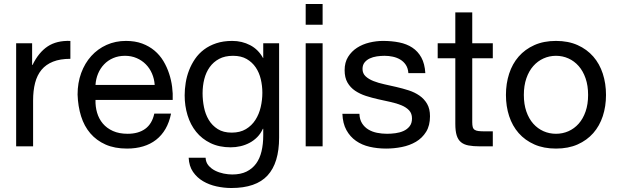

<svg xmlns="http://www.w3.org/2000/svg" viewBox="-20 -734 3096 963"><path d="M141.1 -517.1V-408.2H143.1Q173.8 -471.2 219 -501.2Q264.2 -531.2 333 -528.8V-439Q281.7 -439 246.1 -424.8Q210.4 -410.6 188.2 -383.8Q166 -356.9 156 -318.1Q146 -279.3 146 -230V0H61V-517.1Z M837.9 -164.1Q829.1 -120.6 810.1 -87.6Q791 -54.7 762.7 -32.7Q734.4 -10.7 697.8 0.2Q661.1 11.2 617.2 11.2Q555.2 11.2 509.5 -9Q463.9 -29.3 433.1 -65.2Q402.3 -101.1 386.7 -150.9Q371.1 -200.7 369.1 -259.8Q369.1 -318.4 387.2 -367.7Q405.3 -417 437.7 -452.9Q470.2 -488.8 514.6 -508.8Q559.1 -528.8 611.8 -528.8Q657.7 -528.8 693.1 -515.6Q728.5 -502.4 755.1 -480Q781.7 -457.5 799.6 -427.7Q817.4 -397.9 828.1 -365.2Q838.9 -332.5 843.3 -298.3Q847.7 -264.2 846.2 -232.9H459Q458 -199.2 467 -168.5Q476.1 -137.7 495.8 -114.3Q515.6 -90.8 546.6 -76.9Q577.6 -63 620.1 -63Q674.3 -63 708.5 -87.9Q742.7 -112.8 753.9 -164.1ZM755.9 -308.1Q753.9 -338.4 742.4 -365Q731 -391.6 711.4 -411.4Q691.9 -431.2 665.3 -442.6Q638.7 -454.1 606.9 -454.1Q574.2 -454.1 547.6 -442.6Q521 -431.2 502 -411.1Q482.9 -391.1 471.9 -364.7Q460.9 -338.4 459 -308.1Z M1142.1 -68.8Q1184.1 -68.8 1213.4 -86.4Q1242.7 -104 1261 -132.6Q1279.3 -161.1 1287.6 -196.8Q1295.9 -232.4 1295.9 -269Q1295.9 -303.2 1288.1 -336.4Q1280.3 -369.6 1262.7 -395.8Q1245.1 -421.9 1217.3 -438Q1189.5 -454.1 1148.9 -454.1Q1107.9 -454.1 1079.1 -438.7Q1050.3 -423.3 1031.7 -397.2Q1013.2 -371.1 1004.6 -337.2Q996.1 -303.2 996.1 -266.1Q996.1 -231 1003.2 -195.8Q1010.3 -160.6 1027.1 -132.6Q1043.9 -104.5 1072 -86.7Q1100.1 -68.8 1142.1 -68.8ZM1379.9 -43.9Q1379.9 83 1322 146Q1264.2 209 1140.1 209Q1103.5 209 1066.4 200.9Q1029.3 192.9 998.8 175Q968.3 157.2 948.2 128.2Q928.2 99.1 926.3 57.1H1011.2Q1012.2 80.1 1025.6 95.9Q1039.1 111.8 1058.8 121.8Q1078.6 131.8 1101.6 136.5Q1124.5 141.1 1145 141.1Q1187 141.1 1216.3 126.7Q1245.6 112.3 1264.4 86.7Q1283.2 61 1291.7 24.9Q1300.3 -11.2 1300.3 -54.2V-87.9H1298.3Q1287.6 -64 1270.3 -46.4Q1252.9 -28.8 1231.7 -17.6Q1210.4 -6.3 1186.3 -0.7Q1162.1 4.9 1137.2 4.9Q1079.6 4.9 1036.1 -16.1Q992.7 -37.1 963.9 -72.8Q935.1 -108.4 920.7 -155.8Q906.2 -203.1 906.2 -255.9Q906.2 -286.6 911.4 -318.8Q916.5 -351.1 928.2 -381.3Q939.9 -411.6 958.3 -438.5Q976.6 -465.3 1003.2 -485.4Q1029.8 -505.4 1064.9 -517.1Q1100.1 -528.8 1145 -528.8Q1193.8 -528.8 1234.9 -507.3Q1275.9 -485.8 1299.3 -442.9H1300.3V-517.1H1379.9Z M1598.1 -517.1V0H1513.2V-517.1ZM1513.2 -609.9V-713.9H1598.1V-609.9Z M1782.7 -163.1Q1783.7 -134.8 1795.9 -115.5Q1808.1 -96.2 1827.4 -84.5Q1846.7 -72.8 1871.1 -67.9Q1895.5 -63 1921.4 -63Q1941.4 -63 1963.4 -65.9Q1985.4 -68.8 2003.9 -77.1Q2022.5 -85.4 2034.4 -100.6Q2046.4 -115.7 2046.4 -140.1Q2046.4 -165 2032 -180.4Q2017.6 -195.8 1993.7 -205.8Q1969.7 -215.8 1939.5 -222.4Q1909.2 -229 1877.4 -236.1Q1845.7 -243.2 1815.4 -252.9Q1785.2 -262.7 1761.2 -278.8Q1737.3 -294.9 1722.9 -319.8Q1708.5 -344.7 1708.5 -381.8Q1708.5 -420.9 1725.8 -448.7Q1743.2 -476.6 1770.8 -494.4Q1798.3 -512.2 1832.8 -520.5Q1867.2 -528.8 1901.4 -528.8Q1944.8 -528.8 1982.4 -521.2Q2020 -513.7 2048.1 -495.1Q2076.2 -476.6 2093.3 -445.6Q2110.4 -414.6 2113.3 -367.2H2028.3Q2026.4 -392.1 2015.4 -408.7Q2004.4 -425.3 1987.5 -435.3Q1970.7 -445.3 1950.2 -449.7Q1929.7 -454.1 1908.7 -454.1Q1889.6 -454.1 1869.9 -451.2Q1850.1 -448.2 1834.2 -440.7Q1818.4 -433.1 1808.3 -420.4Q1798.3 -407.7 1798.3 -388.2Q1798.3 -365.7 1813.7 -351.3Q1829.1 -336.9 1853.3 -327.4Q1877.4 -317.9 1907.7 -311.3Q1938 -304.7 1967.3 -297.9Q1999.5 -290.5 2029.8 -280.8Q2060.1 -271 2084 -254.4Q2107.9 -237.8 2122.3 -212.9Q2136.7 -188 2136.7 -150.9Q2136.7 -104 2117.2 -72.8Q2097.7 -41.5 2066.2 -22.9Q2034.7 -4.4 1995.4 3.4Q1956.1 11.2 1916.5 11.2Q1873 11.2 1834 2.2Q1794.9 -6.8 1765.4 -27.6Q1735.8 -48.3 1717.5 -81.5Q1699.2 -114.7 1697.3 -163.1Z M2451.7 -517.1V-441.9H2348.6V-121.1Q2348.6 -106 2351.1 -96.9Q2353.5 -87.9 2360.6 -83Q2367.7 -78.1 2380.1 -76.7Q2392.6 -75.2 2412.6 -75.2H2451.7V0H2386.7Q2353.5 0 2330.1 -4.4Q2306.6 -8.8 2292 -21Q2277.3 -33.2 2270.5 -55.2Q2263.7 -77.1 2263.7 -112.8V-441.9H2175.3V-517.1H2263.7V-671.9H2348.6V-517.1Z M2517.6 -257.8Q2517.6 -314.9 2533.7 -364.5Q2549.8 -414.1 2581.5 -450.4Q2613.3 -486.8 2660.2 -507.8Q2707 -528.8 2768.6 -528.8Q2830.1 -528.8 2877 -507.8Q2923.8 -486.8 2955.6 -450.4Q2987.3 -414.1 3003.4 -364.5Q3019.5 -314.9 3019.5 -257.8Q3019.5 -200.7 3003.4 -151.6Q2987.3 -102.5 2955.6 -66.4Q2923.8 -30.3 2877 -9.5Q2830.1 11.2 2768.6 11.2Q2707 11.2 2660.2 -9.5Q2613.3 -30.3 2581.5 -66.4Q2549.8 -102.5 2533.7 -151.6Q2517.6 -200.7 2517.6 -257.8ZM2607.4 -257.8Q2607.4 -210.9 2620.1 -174.6Q2632.8 -138.2 2654.8 -113.5Q2676.8 -88.9 2706.1 -75.9Q2735.4 -63 2768.6 -63Q2801.8 -63 2831.1 -75.9Q2860.4 -88.9 2882.3 -113.5Q2904.3 -138.2 2917 -174.6Q2929.7 -210.9 2929.7 -257.8Q2929.7 -304.7 2917 -341.3Q2904.3 -377.9 2882.3 -402.8Q2860.4 -427.7 2831.1 -440.9Q2801.8 -454.1 2768.6 -454.1Q2735.4 -454.1 2706.1 -440.9Q2676.8 -427.7 2654.8 -402.8Q2632.8 -377.9 2620.1 -341.3Q2607.4 -304.7 2607.4 -257.8Z"/></svg>

Font: XB Khoramshahr
Style: Regular
Weight: 400
Designer: Behnam
Foundry: Irmug
Version: Version 8.005 2009